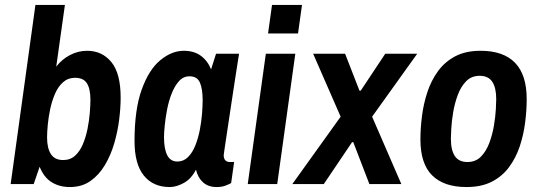

<svg xmlns="http://www.w3.org/2000/svg" viewBox="-20 -743 2182 775"><path d="M262 12Q220 12 188.5 -7.5Q157 -27 140 -70L116 0H23L123 -723H242L207 -474Q229 -503 262 -520.5Q295 -538 332 -538Q392 -538 429.5 -492.5Q467 -447 467 -349Q467 -308 461 -260Q455 -212 441 -164Q427 -116 403 -76Q379 -36 344.5 -12Q310 12 262 12ZM235 -97Q264 -97 283.5 -115Q303 -133 315 -162Q327 -191 333.5 -224Q340 -257 342.5 -288Q345 -319 345 -340Q345 -384 331 -406.5Q317 -429 283 -429Q255 -429 235 -411.5Q215 -394 202.5 -365.5Q190 -337 183 -304.5Q176 -272 173 -241Q170 -210 170 -188Q170 -145 185.5 -121Q201 -97 235 -97Z M665 12Q598 12 560.5 -34.5Q523 -81 523 -174Q523 -301 552 -381.5Q581 -462 627 -500Q673 -538 722 -538Q763 -538 790.5 -518Q818 -498 832 -463L852 -526H945Q945 -526 941.5 -504.5Q938 -483 932.5 -447Q927 -411 920.5 -368.5Q914 -326 907.5 -282.5Q901 -239 895.5 -202.5Q890 -166 886.5 -142.5Q883 -119 883 -117Q883 -102 890 -95.5Q897 -89 907 -89H925L913 -4Q904 1 889.5 6.5Q875 12 854 12Q821 12 800 -6.5Q779 -25 771 -58Q752 -21 722 -4.5Q692 12 665 12ZM696 -91Q721 -91 739 -109Q757 -127 768.5 -156Q780 -185 786.5 -218.5Q793 -252 795.5 -284Q798 -316 798 -338Q798 -384 787 -409.5Q776 -435 745 -435Q720 -435 702.5 -415.5Q685 -396 673 -365.5Q661 -335 654.5 -301Q648 -267 645 -237Q642 -207 642 -190Q642 -142 655 -116.5Q668 -91 696 -91Z M980 0 1053 -526H1172L1099 0ZM1062 -608 1078 -723H1199L1183 -608Z M1160 0 1355 -272 1244 -526H1373L1431 -377H1436L1535 -526H1664L1482 -272L1600 0H1471L1406 -169H1401L1287 0Z M1863 12Q1772 12 1724.5 -35Q1677 -82 1677 -180Q1677 -226 1683.5 -276Q1690 -326 1705.5 -372.5Q1721 -419 1748.5 -456.5Q1776 -494 1818 -516Q1860 -538 1920 -538Q2012 -538 2059 -489.5Q2106 -441 2106 -343Q2106 -297 2099.5 -247Q2093 -197 2077.5 -151Q2062 -105 2034.5 -68Q2007 -31 1965 -9.5Q1923 12 1863 12ZM1867 -89Q1900 -89 1921.5 -111Q1943 -133 1955.5 -167Q1968 -201 1974 -237.5Q1980 -274 1981.5 -303Q1983 -332 1983 -343Q1983 -389 1967 -413Q1951 -437 1916 -437Q1883 -437 1861.5 -415Q1840 -393 1827.5 -359Q1815 -325 1809 -288.5Q1803 -252 1801.5 -223Q1800 -194 1800 -183Q1800 -137 1816 -113Q1832 -89 1867 -89Z"/></svg>

Font: Archivo Narrow
Style: Bold Italic
Weight: 700
Italic angle: -8°
Designer: Hector Gatti
Foundry: Omnibus-Type
Version: Version 3.002